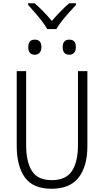

<svg xmlns="http://www.w3.org/2000/svg" viewBox="-20 -1152 640 1182"><path d="M297 10Q183 10 133 -60Q83 -130 83 -254V-714H141V-259Q141 -156 176.5 -99.5Q212 -43 299 -43Q386 -43 423 -99.5Q460 -156 460 -259V-714H518V-252Q518 -129 464.5 -59.5Q411 10 297 10ZM407 -815Q366 -815 366 -862Q366 -908 407 -908Q447 -908 447 -862Q447 -840 436.5 -827.5Q426 -815 407 -815ZM194 -815Q154 -815 154 -862Q154 -908 194 -908Q235 -908 235 -862Q235 -840 224 -827.5Q213 -815 194 -815ZM271 -973Q259 -995 238 -1022Q217 -1049 194 -1075.5Q171 -1102 153 -1122V-1132H193Q220 -1109 248 -1080Q276 -1051 299 -1023Q323 -1051 351 -1080Q379 -1109 406 -1132H448V-1122Q429 -1102 405.5 -1075.5Q382 -1049 360.5 -1022Q339 -995 327 -973Z"/></svg>

Font: Noto Sans Mono Light
Style: Regular
Weight: 300
Designer: Monotype Design Team
Foundry: Monotype Imaging Inc.
Version: Version 2.014; ttfautohint (v1.8.4.7-5d5b)